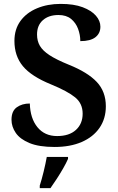

<svg xmlns="http://www.w3.org/2000/svg" viewBox="-20 -744 606 985"><path d="M260 10Q180 10 131.5 -10Q83 -30 61 -62Q39 -94 39 -130Q39 -174 66 -193.5Q93 -213 133 -213Q135 -137 172 -91.5Q209 -46 273 -46Q335 -46 369.5 -77.5Q404 -109 404 -161Q404 -213 365.5 -244.5Q327 -276 242 -311Q141 -352 97.5 -404.5Q54 -457 54 -534Q54 -594 85 -636.5Q116 -679 170 -701.5Q224 -724 291 -724Q359 -724 404 -707Q449 -690 472 -663.5Q495 -637 495 -607Q495 -573 469.5 -553Q444 -533 392 -533Q392 -565 380.5 -596Q369 -627 344.5 -647Q320 -667 280 -667Q230 -667 200 -640.5Q170 -614 170 -567Q170 -534 184.5 -509Q199 -484 234 -461Q269 -438 333 -412Q430 -373 476.5 -323.5Q523 -274 523 -199Q523 -135 490.5 -88Q458 -41 399 -15.5Q340 10 260 10ZM184 208Q194 177 204 136Q214 95 220 61H329V71Q320 92 304.5 119Q289 146 271.5 173Q254 200 239 221H184Z"/></svg>

Font: Noto Serif Telugu SemiBold
Style: Regular
Weight: 600
Designer: Jelle Bosma - Monotype Design Team
Foundry: Monotype Imaging Inc.
Version: Version 2.005; ttfautohint (v1.8.4.7-5d5b)